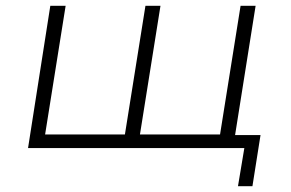

<svg xmlns="http://www.w3.org/2000/svg" viewBox="-20 -512 1008 664"><path d="M803 132 825 0H77L154 -492H207L136 -47H412L483 -492H535L464 -47H741L812 -492H864L793 -45H881L853 132Z"/></svg>

Font: Nunito Sans 7pt SemiExpanded ExtraLight
Style: Italic
Weight: 250
Width: 6
Italic angle: -9°
Designer: Vernon Adams
Foundry: Vernon Adams
Version: Version 3.101;gftools[0.9.27]